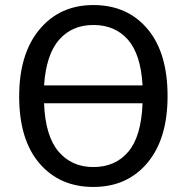

<svg xmlns="http://www.w3.org/2000/svg" viewBox="-20 -721 732 753"><path d="M346.2 -701.2Q479 -701.2 558.1 -607.9Q637.2 -514.6 637.2 -344.2Q637.2 -176.3 557.9 -82Q478.5 12.2 346.2 12.2Q213.9 12.2 134.5 -80.6Q55.2 -173.3 55.2 -342.8Q55.2 -510.3 135 -605.7Q214.8 -701.2 346.2 -701.2ZM346.2 -623Q262.7 -623 211.9 -565.2Q161.1 -507.3 152.8 -386.2H539.1Q532.2 -507.8 481.7 -565.4Q431.2 -623 346.2 -623ZM346.2 -65.9Q432.6 -65.9 483.4 -126.2Q534.2 -186.5 539.1 -315.9H152.8Q157.7 -187.5 209.5 -126.7Q261.2 -65.9 346.2 -65.9Z"/></svg>

Font: FiraGO
Style: Regular
Weight: 400
Designer: bBox Type
Foundry: bBox Type GmbH
Version: Version 1.001;PS 001.001;hotconv 1.0.88;makeotf.lib2.5.64775